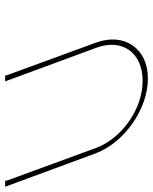

<svg xmlns="http://www.w3.org/2000/svg" viewBox="-80 -646 582 729"><g transform="rotate(-90 210.5 -281.0)"><path d="M-130.2 -543 -133.6 -552H-111.6L-108.9 -542L13.7 -207C50.2 -108 164.3 -29 268.9 -30C374.9 -30 431.5 -107 393.7 -207L269.8 -543L266.4 -552H288.4L291.1 -542L413.7 -207C453.1 -100 391.7 -9 276.3 -10C162.3 -10 34.5 -99 -6.3 -207Z"/></g></svg>

Font: Nordica Plus
Style: NordicaClassicUltraLightOpObl
Weight: 300
Version: Version 1